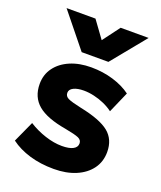

<svg xmlns="http://www.w3.org/2000/svg" viewBox="-143 -858 809 964"><g transform="rotate(20 261.0 -376.5)"><path d="M259.6 14.2Q188.6 14.2 129.9 -3.4Q71.1 -21 28.4 -53L79.6 -165.5Q121.1 -139.1 168.6 -123.7Q216 -108.2 258.4 -108.2Q297.2 -108.2 317.8 -119.1Q338.4 -129.9 338.4 -150.2Q338.4 -168.6 319.7 -177Q301 -185.4 246.4 -195.5Q143.2 -213 95.6 -253.1Q47.9 -293.2 47.9 -363.5Q47.9 -413.5 75.5 -450.9Q103.1 -488.4 151.8 -509.2Q200.4 -530 263.9 -530Q325.8 -530 381.1 -513.4Q436.4 -496.8 475.9 -467.5L426.6 -354.8Q405.8 -370.6 379.2 -382.5Q352.6 -394.4 324 -400.9Q295.4 -407.5 268.6 -407.5Q234.8 -407.5 214.2 -397.3Q193.6 -387.1 193.6 -368.8Q193.6 -350.4 211.6 -341.5Q229.5 -332.6 283.6 -321Q392.2 -298.8 437.9 -261.6Q483.6 -224.4 483.6 -157.2Q483.6 -105.5 455.3 -66.9Q427 -28.4 376.6 -7.1Q326.2 14.2 259.6 14.2ZM191.6 -585 44.6 -767H199.1L265.4 -675.8L333.6 -767H483.1L334.4 -585Z"/></g></svg>

Font: Geologica Thin
Style: Regular
Weight: 100
Version: Version 1.010;gftools[0.9.28]